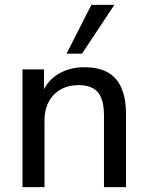

<svg xmlns="http://www.w3.org/2000/svg" viewBox="-20 -774 612 794"><path d="M73 0V-487H162V-381H151Q172 -438 219.5 -467Q267 -496 328 -496Q387 -496 425 -475Q463 -454 482 -410.5Q501 -367 501 -302V0H410V-297Q410 -340 399 -368Q388 -396 364.5 -409Q341 -422 305 -422Q263 -422 231 -404Q199 -386 181.5 -353Q164 -320 164 -276V0ZM255 -552 358 -754H453L319 -552Z"/></svg>

Font: Nunito Sans 12pt ExtraLight 12pt Medium
Style: Regular
Weight: 500
Version: Version 3.101;gftools[0.9.27]